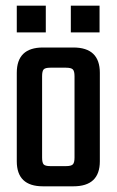

<svg xmlns="http://www.w3.org/2000/svg" viewBox="-20 -655 410 675"><path d="M131 -488H238Q331 -488 331 -399V-88Q331 0 238 0H131Q39 0 39 -88V-399Q39 -488 131 -488ZM242 -101V-387Q242 -405 236 -411Q230 -417 212 -417H157Q139 -417 133.5 -411Q128 -405 128 -387V-101Q128 -83 133.5 -77Q139 -71 157 -71H212Q230 -71 236 -77Q242 -83 242 -101ZM141 -635V-541H39V-635ZM330 -635V-541H229V-635Z"/></svg>

Font: Teko Regular
Style: Regular
Weight: 400
Designer: Manushi Parikh, Jonny Pinhorn
Foundry: Indian Type Foundry
Version: Version 1.105;PS 1.0;hotconv 1.0.78;makeotf.lib2.5.61930; tt